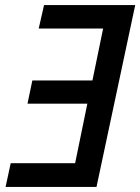

<svg xmlns="http://www.w3.org/2000/svg" viewBox="-20 -734 551 754"><path d="M2 0 22 -93H275L323 -327H88L107 -418H343L385 -622H132L153 -714H511L359 0Z"/></svg>

Font: Noto Sans Display Medium
Style: Italic
Weight: 500
Italic angle: -12°
Designer: Monotype Design Team
Foundry: Monotype Imaging Inc.
Version: Version 2.003